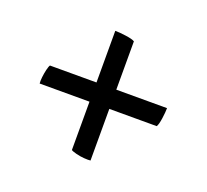

<svg xmlns="http://www.w3.org/2000/svg" viewBox="-81 -617 647 601"><g transform="rotate(20 242.5 -317.0)"><path d="M274 -349H443Q443 -336 440 -314.5Q437 -293 432 -285H274V-113Q267 -112 253 -113Q239 -114 225.5 -117.5Q212 -121 208 -124V-285H42Q41 -293 42.5 -306.5Q44 -320 47 -332.5Q50 -345 53 -349H208V-521Q222 -521 244 -518Q266 -515 274 -510Z"/></g></svg>

Font: Alike
Style: Regular
Weight: 400
Designer: Sveta Sebyakina
Foundry: Cyreal (www.cyreal.org)
Version: Version 1.301; ttfautohint (v1.8.4.7-5d5b)